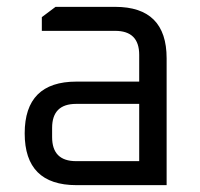

<svg xmlns="http://www.w3.org/2000/svg" viewBox="-20 -540 582 560"><path d="M203 0Q52 0 52 -151Q52 -302 203 -302H386V-380Q386 -450 316 -450H102V-490L142 -520H316Q466 -520 466 -370V0ZM132 -140Q132 -70 202 -70H386V-237H202Q132 -237 132 -167Z"/></svg>

Font: Oxanium ExtraLight
Style: Regular
Weight: 400
Version: Version 2.000